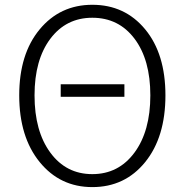

<svg xmlns="http://www.w3.org/2000/svg" viewBox="-20 -762 766 795"><path d="M231.4 -361.3V-413.1H495.1V-361.3ZM362.3 12.7Q228.5 12.7 144 -91.3Q59.6 -195.3 59.6 -367.2Q59.6 -538.1 144 -640.1Q228.5 -742.2 362.3 -742.2Q497.1 -742.2 581.1 -640.6Q665 -539.1 665 -367.2Q665 -194.3 581.1 -90.8Q497.1 12.7 362.3 12.7ZM602.5 -367.2Q602.5 -514.6 537.1 -601.6Q471.7 -688.5 362.3 -688.5Q253.9 -688.5 188.5 -601.6Q123 -514.6 123 -367.2Q123 -218.8 188.5 -129.9Q253.9 -41 362.3 -41Q470.7 -41 536.6 -129.9Q602.5 -218.8 602.5 -367.2Z"/></svg>

Font: Gen Shin Gothic Light
Style: Regular
Weight: 200
Designer: [Source Han Sans]
Ryoko NISHIZUKA  (kana & ideographs); Paul D. Hunt (Latin, Greek & Cyrillic); Wenlong ZHANG  (bopomofo
Version: Version 1.002.20150607